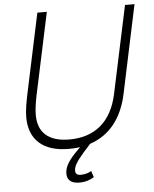

<svg xmlns="http://www.w3.org/2000/svg" viewBox="-60 -761 807 1008"><g transform="rotate(-5 343.5 -257.0)"><path d="M277 16C298 16 318 15 337 12L324 25C280 69 253 104 253 145C253 183 281 197 317 197C350 197 375 188 395 175L384 142C370 151 349 157 328 157C312 157 300 151 300 133C300 110 315 86 350 45L391 -1C494 -35 562 -119 589 -248L687 -711H637L539 -251C508 -104 417 -33 285 -33C174 -33 120 -85 120 -176C120 -205 124 -233 133 -279L225 -711H175L85 -287C78 -252 69 -207 69 -169C69 -51 142 16 277 16Z"/></g></svg>

Font: Geist ExtraLight
Style: Italic
Weight: 200
Italic angle: -12°
Designer: Basement.studio, Andrés Briganti, Mateo Zaragoza
Foundry: Basement.studio, Vercel, Andrés Briganti, Guido Ferreyra, Mateo Zaragoza
Version: Version 1.500